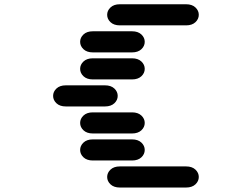

<svg xmlns="http://www.w3.org/2000/svg" viewBox="-20 -881 1040 888"><path d="M534.2 -13.7H840.8Q868.2 -13.7 883.8 -28.3Q899.4 -43 899.4 -62.5Q899.4 -82 883.8 -96.7Q868.2 -111.3 840.8 -111.3H534.2Q506.8 -111.3 491.2 -96.7Q475.6 -82 475.6 -62.5Q475.6 -43 491.2 -28.3Q506.8 -13.7 534.2 -13.7ZM409.2 -138.7H590.8Q618.2 -138.7 633.8 -153.3Q649.4 -168 649.4 -187.5Q649.4 -207 633.8 -221.7Q618.2 -236.3 590.8 -236.3H409.2Q381.8 -236.3 366.2 -221.7Q350.6 -207 350.6 -187.5Q350.6 -168 366.2 -153.3Q381.8 -138.7 409.2 -138.7ZM409.2 -263.7H590.8Q618.2 -263.7 633.8 -278.3Q649.4 -293 649.4 -312.5Q649.4 -332 633.8 -346.7Q618.2 -361.3 590.8 -361.3H409.2Q381.8 -361.3 366.2 -346.7Q350.6 -332 350.6 -312.5Q350.6 -293 366.2 -278.3Q381.8 -263.7 409.2 -263.7ZM284.2 -388.7H465.8Q493.2 -388.7 508.8 -403.3Q524.4 -418 524.4 -437.5Q524.4 -457 508.8 -471.7Q493.2 -486.3 465.8 -486.3H284.2Q256.8 -486.3 241.2 -471.7Q225.6 -457 225.6 -437.5Q225.6 -418 241.2 -403.3Q256.8 -388.7 284.2 -388.7ZM409.2 -513.7H590.8Q618.2 -513.7 633.8 -528.3Q649.4 -543 649.4 -562.5Q649.4 -582 633.8 -596.7Q618.2 -611.3 590.8 -611.3H409.2Q381.8 -611.3 366.2 -596.7Q350.6 -582 350.6 -562.5Q350.6 -543 366.2 -528.3Q381.8 -513.7 409.2 -513.7ZM409.2 -638.7H590.8Q618.2 -638.7 633.8 -653.3Q649.4 -668 649.4 -687.5Q649.4 -707 633.8 -721.7Q618.2 -736.3 590.8 -736.3H409.2Q381.8 -736.3 366.2 -721.7Q350.6 -707 350.6 -687.5Q350.6 -668 366.2 -653.3Q381.8 -638.7 409.2 -638.7ZM534.2 -763.7H840.8Q868.2 -763.7 883.8 -778.3Q899.4 -793 899.4 -812.5Q899.4 -832 883.8 -846.7Q868.2 -861.3 840.8 -861.3H534.2Q506.8 -861.3 491.2 -846.7Q475.6 -832 475.6 -812.5Q475.6 -793 491.2 -778.3Q506.8 -763.7 534.2 -763.7Z"/></svg>

Font: Sixtyfour
Style: Regular
Weight: 400
Designer: Jens Kutilek
Foundry: Jens Kutilek
Version: Version 2.001